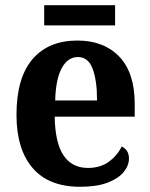

<svg xmlns="http://www.w3.org/2000/svg" viewBox="-20 -704 574 734"><path d="M286 10Q166 10 104.5 -62Q43 -134 43 -265Q43 -406 104 -477.5Q165 -549 276 -549Q377 -549 436 -487.5Q495 -426 495 -307V-258H189Q191 -156 223.5 -109Q256 -62 316 -62Q364 -62 396.5 -86Q429 -110 445 -144Q473 -131 473 -98Q473 -71 453 -46.5Q433 -22 392 -6Q351 10 286 10ZM351 -320Q351 -397 334 -441.5Q317 -486 278 -486Q239 -486 216 -443.5Q193 -401 191 -320ZM149 -607V-684H420V-607Z"/></svg>

Font: Noto Serif Thai SemiCondensed
Style: Bold
Weight: 700
Width: 4
Designer: Monotype Design Team
Foundry: Monotype Imaging Inc.
Version: Version 2.002; ttfautohint (v1.8.4.7-5d5b)